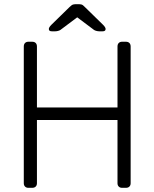

<svg xmlns="http://www.w3.org/2000/svg" viewBox="-20 -900 740 920"><path d="M116 0Q106 0 100 -6Q94 -12 94 -22V-677Q94 -688 100 -694Q106 -700 116 -700H134Q145 -700 151 -694Q157 -688 157 -677V-385H543V-677Q543 -688 549 -694Q555 -700 565 -700H583Q594 -700 600 -694Q606 -688 606 -677V-22Q606 -12 600 -6Q594 0 583 0H565Q555 0 549 -6Q543 -12 543 -22V-325H157V-22Q157 -12 151 -6Q145 0 134 0ZM228 -750Q214 -750 214 -761Q214 -769 226 -781L313 -866Q324 -877 331 -878.5Q338 -880 345 -880H355Q363 -880 370 -878.5Q377 -877 387 -866L474 -781Q486 -769 486 -761Q486 -750 472 -750H455Q449 -750 441.5 -752Q434 -754 430 -757L350 -817L270 -757Q266 -754 258.5 -752Q251 -750 245 -750Z"/></svg>

Font: Rubik Light Light
Style: Regular
Weight: 300
Version: Version 2.101